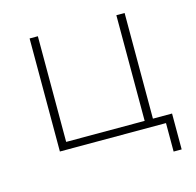

<svg xmlns="http://www.w3.org/2000/svg" viewBox="-97 -621 870 853"><g transform="rotate(-15 338.0 -194.5)"><path d="M636 -34H548V-520H510V-34H149V-520H111V0H599V131H636Z"/></g></svg>

Font: Montserrat-Alt1 ExtLt
Style: Regular
Weight: 200
Designer: Differentunic
Foundry: Differentunic
Version: Version 7.222